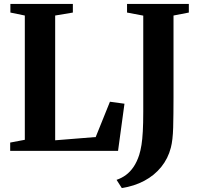

<svg xmlns="http://www.w3.org/2000/svg" viewBox="-20 -763 1010 971"><path d="M31.5 0V-42L105.5 -56V-684.5L32.5 -699.5V-743H348.5V-699.5L259 -684.5V-53.5L464 -70L536 -248.5L609.5 -238.5L577 0ZM569.5 146.5Q595 138 616.8 122Q638.5 106 655.5 81Q672.5 56 684 20.5Q691 -2 695.5 -30Q700 -58 702.2 -98.5Q704.5 -139 704.5 -197.5V-684L622.5 -699.5V-743H935V-699.5L857.5 -684.5V-271Q857.5 -182.5 855.8 -118.2Q854 -54 844 -16Q830 38.5 795.5 81.2Q761 124 710 151.2Q659 178.5 596 188Z"/></svg>

Font: Merriweather 72pt
Style: Bold
Weight: 700
Version: Version 2.100